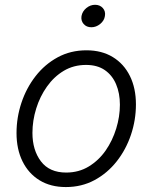

<svg xmlns="http://www.w3.org/2000/svg" viewBox="-20 -757 627 789"><path d="M250.5 11.7Q188 11.7 142.6 -16.1Q97.2 -43.9 72.5 -94Q47.9 -144 47.9 -210.4Q47.9 -273.9 68.1 -334.7Q88.4 -395.5 126.2 -444.1Q164.1 -492.7 217 -521.5Q270 -550.3 335.4 -550.3Q397.9 -550.3 443.6 -522.5Q489.3 -494.6 513.9 -444.6Q538.6 -394.5 538.6 -328.1Q538.6 -263.7 518.1 -202.9Q497.6 -142.1 459.5 -93.8Q421.4 -45.4 368.4 -16.8Q315.4 11.7 250.5 11.7ZM252 -47.9Q303.7 -47.9 344.7 -72.8Q385.7 -97.7 414.1 -138.4Q442.4 -179.2 457.5 -228.5Q472.7 -277.8 472.7 -326.7Q472.7 -374 457 -410.9Q441.4 -447.8 410.6 -469Q379.9 -490.2 333.5 -490.2Q282.7 -490.2 242.2 -466.1Q201.7 -441.9 172.9 -401.1Q144 -360.4 128.7 -310.8Q113.3 -261.2 113.3 -210.9Q113.3 -140.1 148.2 -94Q183.1 -47.9 252 -47.9ZM355.5 -645Q335.4 -645 323.7 -658.4Q312 -671.9 314.9 -690.9Q318.4 -710.4 334.7 -723.9Q351.1 -737.3 370.6 -737.3Q390.6 -737.3 402.6 -723.9Q414.6 -710.4 411.1 -690.9Q408.2 -671.9 391.6 -658.4Q375 -645 355.5 -645Z"/></svg>

Font: Inter 16pt Light
Style: Italic
Weight: 300
Italic angle: -9.3988°
Version: Version 4.001;git-66647c0bb